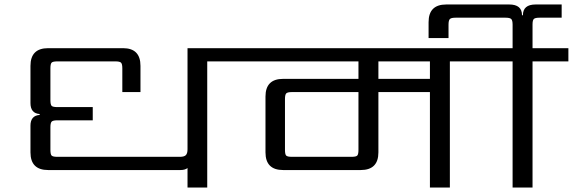

<svg xmlns="http://www.w3.org/2000/svg" viewBox="-20 -837 2557 857"><path d="M1065 -622V-563H905V0H817V-87Q806 -78 785 -78H195Q116 -78 116 -157V-276Q116 -321 157 -324V-328Q116 -331 116 -377V-543Q116 -622 195 -622H529Q607 -622 607 -543V-426H526V-532Q526 -552 520 -557.5Q514 -563 495 -563H236Q216 -563 210.5 -557.5Q205 -552 205 -532V-390Q205 -370 210.5 -364.5Q216 -359 236 -359H394V-300H236Q216 -300 210.5 -294Q205 -288 205 -269V-168Q205 -148 210.5 -142.5Q216 -137 236 -137H783Q802 -137 809.5 -144.5Q817 -152 817 -171V-622Z M1899 -485V-563H1669V-485ZM1580 -168V-426H1283Q1263 -426 1257.5 -420Q1252 -414 1252 -395V-168Q1252 -148 1257.5 -142.5Q1263 -137 1283 -137H1549Q1569 -137 1574.5 -142.5Q1580 -148 1580 -168ZM2148 -622V-563H1988V0H1899V-426H1669V-157Q1669 -78 1590 -78H1244Q1165 -78 1165 -157V-406Q1165 -485 1244 -485H1580V-563H1025V-622Z M2517 -622V-563H2357V0H2268V-563H2108V-622H2268V-727Q2268 -746 2262 -752Q2256 -758 2237 -758H2013Q1994 -758 1988 -752Q1982 -746 1982 -727V-667H1893V-738Q1893 -817 1972 -817H2253Q2310 -817 2310 -769H2314Q2314 -817 2371 -817H2487V-758H2388Q2369 -758 2363 -752.5Q2357 -747 2357 -728V-622Z"/></svg>

Font: Sarpanch
Style: Regular
Weight: 400
Designer: Manushi Parikh (Devanagari and Latin), Jyotish Sonowal (Devanagari)
Foundry: Indian Type Foundry
Version: Version 2.004;PS 1.0;hotconv 1.0.78;makeotf.lib2.5.61930; tt